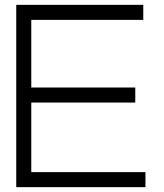

<svg xmlns="http://www.w3.org/2000/svg" viewBox="-20 -772 677 792"><path d="M580 -62V0H47V-752H571V-690H109V-411H538V-349H109V-62Z"/></svg>

Font: Milkman
Style: Regular
Weight: 300
Designer: Giulia Boggio / Martin Desinde
Version: Version 1.000